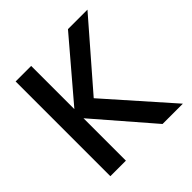

<svg xmlns="http://www.w3.org/2000/svg" viewBox="-181 -845 996 996"><g transform="rotate(-45 316.5 -347.5)"><path d="M458 0 189 -311V0H75V-695H189V-378L459 -695H602L300 -347L607 0Z"/></g></svg>

Font: A Bank Premium Med
Style: Regular
Weight: 500
Designer: Ninad Kale (Devanagari), Jonny Pinhorn (Latin), Htun Naung (Myanmar)
Foundry: Indian Type Foundry
Version: 4.004